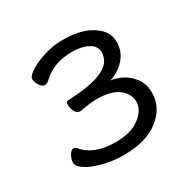

<svg xmlns="http://www.w3.org/2000/svg" viewBox="-120 -605 741 742"><g transform="rotate(-30 250.5 -234.0)"><path d="M247 -222Q219 -222 170 -213H168Q155 -213 147 -228.5Q139 -244 139 -258.5Q139 -273 150 -273Q324 -280 349 -342Q355 -357 355 -368Q355 -398 326 -413Q297 -428 255 -428Q173 -428 122 -379Q112 -369 101 -369Q90 -369 80 -384.5Q70 -400 70 -413Q70 -426 97 -443.5Q124 -461 164.5 -473.5Q205 -486 246 -486Q329 -486 377 -454.5Q425 -423 425 -377Q425 -331 396 -300Q367 -269 329 -258Q392 -249 427 -200Q445 -174 445 -137Q445 -72 388.5 -27Q332 18 229 18Q185 18 142.5 7.5Q100 -3 72.5 -20Q45 -37 45 -54Q45 -71 54.5 -86.5Q64 -102 73 -102Q82 -102 87 -96Q131 -41 229 -41Q297 -41 336 -70.5Q375 -100 375 -137Q375 -174 342 -198Q309 -222 247 -222Z"/></g></svg>

Font: LXGW WenKai Lite
Style: Regular
Weight: 400
Designer: LXGW / Fontworks Inc.
Foundry: LXGW / Fontworks Inc.
Version: Version 1.511; March 25, 2025